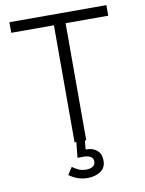

<svg xmlns="http://www.w3.org/2000/svg" viewBox="-97 -767 782 1037"><g transform="rotate(-10 294.0 -249.0)"><path d="M262 0V-642H28V-700H560V-642H326V0ZM299 202Q269 202 243.5 192.5Q218 183 198 168L224 128Q240 140 258 148Q276 156 299 156Q320 156 334.5 147.5Q349 139 349 120Q349 103 335.5 94Q322 85 299 85H263L274 -22H321L314 48Q353 48 376 67.5Q399 87 399 124Q399 163 370 182.5Q341 202 299 202Z"/></g></svg>

Font: Space Grotesk Light
Style: Regular
Weight: 300
Designer: Florian Karsten
Foundry: Florian Karsten
Version: Version 2.000